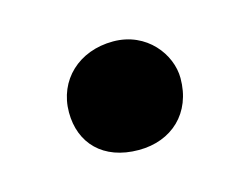

<svg xmlns="http://www.w3.org/2000/svg" viewBox="-40 -201 341 265"><g transform="rotate(-15 130.5 -68.0)"><path d="M132 9C179 9 213 -22 213 -72C213 -106 184 -145 136 -145C87 -145 52 -112 52 -66C52 -22 81 9 132 9Z"/></g></svg>

Font: Vollkorn Semibold
Style: Regular
Weight: 600
Designer: Friedrich Althausen
Foundry: Friedrich Althausen
Version: Version 4.015;PS 004.015;hotconv 1.0.88;makeotf.lib2.5.64775